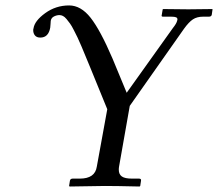

<svg xmlns="http://www.w3.org/2000/svg" viewBox="-20 -679 795 700"><path d="M308.1 -435.1Q297.4 -460.9 291.7 -474.6Q286.1 -488.3 277.1 -509.8Q268.1 -531.2 262.5 -542.7Q256.8 -554.2 249 -569.6Q241.2 -585 235.4 -593Q229.5 -601.1 222.7 -609.4Q215.8 -617.7 209.5 -620.8Q203.1 -624 196.8 -624Q187 -624 177 -619.1Q167 -614.3 165 -603Q164.6 -600.6 164.3 -592Q164.1 -583.5 163.1 -578.1Q156.7 -542 127 -542Q113.8 -542 107.4 -549.8Q101.1 -557.6 101.1 -568.8Q101.1 -573.2 102.1 -575.2Q106 -603 144.8 -631.1Q183.6 -659.2 231.9 -659.2Q274.9 -659.2 310.3 -614.3Q345.7 -569.3 390.1 -465.8L441.9 -340.8L609.9 -576.2Q624 -593.8 626 -604Q627 -606 627 -607.9Q627 -613.8 621.8 -616Q616.7 -618.2 604 -618.2H574.2Q567.4 -618.2 569.8 -625L573.2 -645L575.2 -646Q653.8 -645 667 -645L753.9 -646L754.9 -645L752 -625Q750.5 -618.2 741.2 -618.2H720.2Q698.2 -618.2 683.3 -608.4Q668.5 -598.6 650.9 -574.2L453.1 -293L414.1 -71.8Q413.1 -66.9 413.1 -60.1Q413.1 -43.5 424.3 -35.6Q435.5 -27.8 460.9 -27.8H486.8Q495.6 -27.8 494.1 -20L491.2 -1L488.8 1Q401.9 -1 362.8 -1L233.9 1L231.9 -1L234.9 -20Q236.3 -27.8 245.1 -27.8H271Q326.7 -27.8 333 -71.8L371.1 -280.8Z"/></svg>

Font: Common Serif News
Style: Italic
Weight: 450
Italic angle: -12°
Designer: Philipp H. Poll, Khaled Hosny
Foundry: Stefan Peev, Context Ltd.
Version: Version 1.026